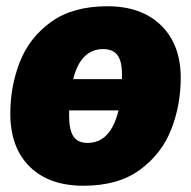

<svg xmlns="http://www.w3.org/2000/svg" viewBox="-20 -574 612 614"><path d="M558 -325Q558 -238 527.5 -160Q497 -82 427.5 -31Q358 20 247 20Q137 20 75 -41Q13 -102 13 -211Q13 -298 43.5 -376Q74 -454 143.5 -504Q213 -554 323 -554Q433 -554 495.5 -492.5Q558 -431 558 -325ZM214 -321H370V-330Q371 -376 356.5 -396.5Q342 -417 310 -417Q238 -417 214 -321ZM359 -221H201V-204Q201 -158 215 -137.5Q229 -117 260 -117Q334 -117 359 -221Z"/></svg>

Font: FiraGO Heavy
Style: Italic
Weight: 900
Italic angle: -8°
Designer: bBox Type GmbH
Foundry: bBox Type GmbH
Version: Version 1.001